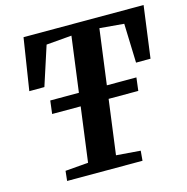

<svg xmlns="http://www.w3.org/2000/svg" viewBox="-109 -847 927 950"><g transform="rotate(-15 355.0 -371.5)"><path d="M118.9 0 124.4 -50.5 242.3 -60.2 325.6 -689 195.5 -678.1 130.5 -477.9 53.2 -477.6 94.7 -743H709.7L674.1 -477.6L599.9 -477.3L593.3 -678.1L468.8 -689L385.4 -60.2L509.5 -50.5L505.1 0ZM133.1 -339.3 141.4 -406.3H582.7L574.4 -339.3Z"/></g></svg>

Font: Merriweather Light
Style: Italic
Weight: 300
Italic angle: -7.8°
Designer: Eben Sorkin
Foundry: Eben Sorkin
Version: Version 2.101